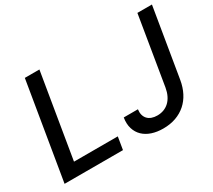

<svg xmlns="http://www.w3.org/2000/svg" viewBox="-137 -984 1390 1251"><g transform="rotate(-30 558.0 -358.5)"><path d="M584.5 -181.8H691.1Q687.9 -158.4 692.8 -140.1Q697.8 -121.8 709.7 -109Q721.6 -96.2 739.9 -89.7Q758.2 -83.1 781.6 -83.1Q808.2 -83.1 830.8 -91.8Q853.3 -100.5 870.7 -117Q888.1 -133.5 900 -158Q911.9 -182.5 917.3 -213.8L1002.1 -727.3H1111.5L1025.6 -209.5Q1017 -158.7 996.1 -118.1Q975.1 -77.4 942.8 -49Q910.5 -20.6 867.7 -5.3Q824.9 9.9 772.7 9.9Q725.9 9.9 687.9 -2.8Q649.9 -15.6 624.5 -40.1Q599.1 -64.6 588.1 -100.3Q577.1 -136 584.5 -181.8ZM155.2 -727.3H264.9L159.8 -94.5H489.3L473.7 0H34.4Z"/></g></svg>

Font: Inter P Medium
Style: Italic
Weight: 500
Italic angle: 9.39999°
Designer: Rasmus Andersson
Foundry: rsms
Version: Version 3.018;git-588b23468